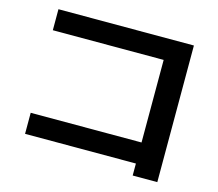

<svg xmlns="http://www.w3.org/2000/svg" viewBox="-105 -841 1148 1011"><g transform="rotate(15 469.0 -335.5)"><path d="M697.8 -28.7H93.6V-143.4H697.8V-593.5H93.6V-708H832V36.7H697.8Z"/></g></svg>

Font: WEMIX Pretendard Variable
Style: Regular
Weight: 400
Designer: Base glyphs from Inter by Rasmus Andersson; Hangeul glyphs from Noto Sans CJK(Source Han Sans) by Jang Soo-young and Kan
Foundry: Kil Hyung-jin
Version: Version 1.000;Glyphs 3.2 (3208)